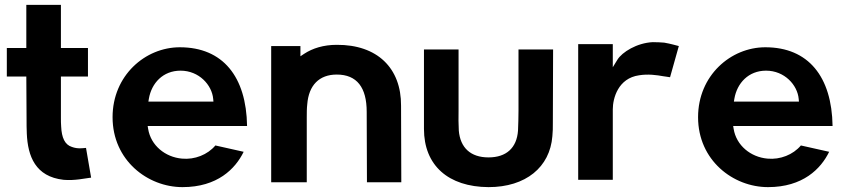

<svg xmlns="http://www.w3.org/2000/svg" viewBox="-20 -758 3479 788"><path d="M8 -444H88L89 -272C89 -251 89 -230 90 -210C94 -117 125 -33 241 -20C287 -16 328 -26 354 -29L333 -151C320 -150 299 -146 275 -155C246 -164 233 -193 231 -239C230 -251 230 -262 230 -275V-444H341V-561H230V-738H88V-561H8ZM231 -230V-229Z M442 -277C442 -100 586 10 729 10C872 10 946 -65 980 -135L864 -161C832 -123 779 -102 727 -107C658 -113 599 -161 588 -229L586 -241H994C991 -443 895 -564 718 -564C576 -564 442 -448 442 -277ZM589 -341 591 -353C602 -417 649 -468 721 -468C797 -468 850 -409 855 -352L856 -341Z M1093 -10H1239V-276C1239 -295 1239 -312 1241 -330C1247 -408 1290 -452 1362 -452C1445 -452 1485 -399 1485 -299L1486 -10H1627L1626 -324C1627 -479 1528 -575 1362 -574C1308 -574 1263 -560 1228 -537L1213 -527V-569H1093Z M1720 -229C1720 -79 1820 9 1985 10C2138 10 2237 -72 2247 -199C2249 -217 2249 -234 2249 -254L2250 -555H2108V-303C2108 -275 2107 -247 2106 -222C2101 -151 2058 -112 1985 -112C1911 -112 1869 -152 1863 -222V-223C1862 -248 1861 -275 1862 -303V-555H1720Z M2353 -20H2495V-309C2495 -355 2517 -437 2603 -449C2640 -455 2675 -450 2703 -445C2713 -444 2721 -442 2730 -441L2766 -569C2753 -572 2735 -578 2706 -583C2693 -584 2676 -585 2659 -585C2594 -582 2533 -544 2514 -513L2495 -482V-577H2353Z M2845 -277C2845 -100 2989 10 3132 10C3275 10 3349 -65 3383 -135L3267 -161C3235 -123 3182 -102 3130 -107C3061 -113 3002 -161 2991 -229L2989 -241H3397C3394 -443 3298 -564 3121 -564C2979 -564 2845 -448 2845 -277ZM2992 -341 2994 -353C3005 -417 3052 -468 3124 -468C3200 -468 3253 -409 3258 -352L3259 -341Z"/></svg>

Font: Rabbid Highway Sign IV
Style: Obl
Weight: 400
Foundry: Cannot Into Space Fonts
Version: Version 0.277